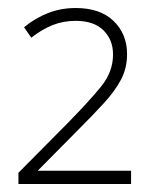

<svg xmlns="http://www.w3.org/2000/svg" viewBox="-20 -875 372 479"><path d="M307 -416H26V-444L148 -567Q203 -623 232.5 -659.5Q262 -696 262 -739Q262 -776 238 -799.5Q214 -823 169 -823Q138 -823 111.5 -812.5Q85 -802 58 -781L40 -807Q68 -830 100 -842.5Q132 -855 169 -855Q230 -855 263.5 -822.5Q297 -790 297 -740Q297 -705 282 -676.5Q267 -648 239 -617.5Q211 -587 172 -548L74 -449H307Z"/></svg>

Font: Noto Sans ExtraLight
Style: Regular
Weight: 200
Designer: Monotype Design Team
Foundry: Monotype Imaging Inc.
Version: Version 2.007